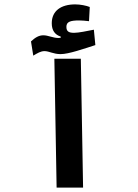

<svg xmlns="http://www.w3.org/2000/svg" viewBox="-20 -851 626 871"><path d="M236.8 0H356.9L346.7 -584.5H226.6ZM130.9 -598.6C150.9 -610.4 164.6 -619.1 182.1 -619.1C202.6 -619.1 222.2 -605.5 254.9 -605.5C292 -605.5 360.4 -629.9 412.6 -646.5L405.8 -716.3C376 -710.4 336.4 -702.1 316.4 -702.1C291.5 -702.1 281.2 -708.5 281.2 -729.5C281.2 -751.5 297.9 -758.3 338.9 -758.3C350.1 -758.3 368.7 -756.8 383.8 -754.9L387.2 -819.3C371.1 -825.7 344.2 -831.1 321.3 -831.1C256.8 -831.1 214.8 -801.8 214.8 -745.6C214.8 -712.4 229.5 -693.4 255.4 -685.1V-679.7C252.4 -679.2 249.5 -678.7 245.6 -678.7C219.7 -678.7 198.7 -690.9 176.8 -690.9C156.2 -690.9 139.6 -680.7 120.6 -663.1Z"/></svg>

Font: Cascadia Mono SemiBold
Style: Regular
Weight: 600
Monospace: yes
Designer: Aaron Bell
Foundry: Saja Typeworks
Version: Version 2404.023